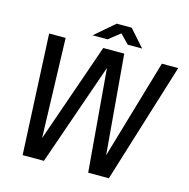

<svg xmlns="http://www.w3.org/2000/svg" viewBox="-132 -1079 1195 1213"><g transform="rotate(15 465.0 -472.0)"><path d="M678.2 -839.8H584L526.9 -898.9L452.1 -839.8H354L481.9 -950.2H580.1ZM551.8 5.9 495.1 -664.1 262.2 5.9H123L85.9 -779.8H193.8L213.9 -129.9L439.9 -779.8H577.1L632.8 -129.9L823.2 -779.8H930.2L687 5.9Z"/></g></svg>

Font: Cooper Hewitt
Style: Medium Italic
Weight: 708
Designer: Village Type and Design LLC
Foundry: Cooper Hewitt Smithsonian Design Museum
Version: 1.000